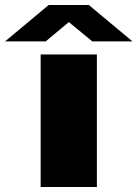

<svg xmlns="http://www.w3.org/2000/svg" viewBox="-102 -745 548 765"><path d="M60 0V-528H284V0ZM-82 -580 92 -725H252L426 -580H266L137 -686H207L80 -580Z"/></svg>

Font: Archivo Expanded Black
Style: Regular
Weight: 900
Width: 7
Designer: Hector Gatti
Foundry: Omnibus-Type
Version: Version 2.001